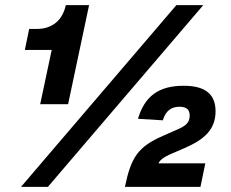

<svg xmlns="http://www.w3.org/2000/svg" viewBox="-20 -730 901 750"><path d="M137 -323H246L328 -710H237C225 -653 186 -617 124 -617H94L77 -535H182ZM62 0H167L774 -710H669ZM468 0H763L782 -92H599C604 -103 616 -115 651 -130L702 -152C775 -184 822 -222 822 -295C822 -357 788 -395 698 -395C598 -395 545 -353 519 -266L616 -260C627 -297 649 -313 681 -313C711 -313 721 -300 721 -278C721 -248 701 -236 668 -222L618 -200C519 -157 492 -116 468 0Z"/></svg>

Font: Geist ExtraBold
Style: Italic
Weight: 800
Italic angle: -12°
Designer: Basement.studio, Andrés Briganti, Mateo Zaragoza
Foundry: Basement.studio, Vercel, Andrés Briganti, Guido Ferreyra, Mateo Zaragoza
Version: Version 1.500